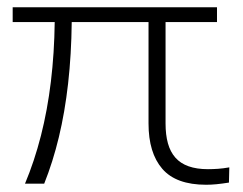

<svg xmlns="http://www.w3.org/2000/svg" viewBox="-20 -507 671 530"><path d="M549 3Q466 3 428 -41Q390 -85 390 -166V-446H178Q177 -356 168 -276.5Q159 -197 142.5 -128.5Q126 -60 102 0H49Q75 -62 93 -132.5Q111 -203 120.5 -282Q130 -361 131 -446H15V-487H579V-446H437V-166Q437 -135 443.5 -111.5Q450 -88 464 -72Q478 -56 500.5 -48Q523 -40 554 -40Q567 -40 581.5 -41Q596 -42 613 -45L612 -3Q593 0 578 1.5Q563 3 549 3Z"/></svg>

Font: Nunito Sans 10pt SemiExpanded ExtraLight
Style: Regular
Weight: 250
Width: 6
Designer: Vernon Adams
Foundry: Vernon Adams
Version: Version 3.101;gftools[0.9.27]